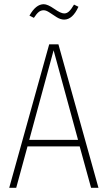

<svg xmlns="http://www.w3.org/2000/svg" viewBox="-20 -893 512 913"><path d="M188 -844.2Q174.3 -844.2 164.1 -835.9Q153.8 -827.6 141.1 -808.1L120.1 -818.8Q150.4 -873 188 -873Q206.5 -873 237.8 -851.1Q269 -829.1 285.2 -829.1Q297.9 -829.1 308.3 -838.9Q318.8 -848.6 332 -871.1L353 -860.8Q325.2 -799.8 285.2 -799.8Q268.1 -799.8 250 -811Q231.9 -822.3 215.8 -833.3Q199.7 -844.2 188 -844.2ZM413.1 0 358.9 -196.8H110.8L57.1 0H23.9L213.9 -682.1H257.8L448.2 0ZM119.1 -228H351.1L234.9 -653.8Z"/></svg>

Font: Fira Sans Compressed UltraLight
Style: Regular
Weight: 200
Width: 1
Designer: Carrois Corporate & Edenspiekermann AG
Foundry: Carrois Corporate GbR & Edenspiekermann AG
Version: Version 4.203;PS 004.203;hotconv 1.0.88;makeotf.lib2.5.64775